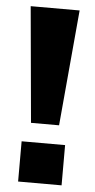

<svg xmlns="http://www.w3.org/2000/svg" viewBox="-52 -737 381 770"><g transform="rotate(5 138.5 -352.5)"><path d="M82 -239 40 -705H237L195 -239ZM51 0V-162H226V0Z"/></g></svg>

Font: Nunito Sans 8pt ExtraBold
Style: Regular
Weight: 800
Version: Version 3.101;gftools[0.9.27]